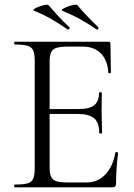

<svg xmlns="http://www.w3.org/2000/svg" viewBox="-20 -804 577 824"><path d="M394 -678Q359 -702 325 -721Q291 -740 247 -758Q242 -761 250 -766Q258 -771 271.5 -776Q285 -781 297 -783Q309 -785 312 -782Q332 -758 354 -735Q376 -712 402 -687Q404 -684 401 -679.5Q398 -675 394 -678ZM270 -678Q235 -702 201.5 -721.5Q168 -741 126 -758Q120 -761 127.5 -766Q135 -771 148.5 -776Q162 -781 173.5 -783Q185 -785 188 -782Q209 -758 230.5 -734.5Q252 -711 278 -687Q280 -684 277 -679.5Q274 -675 270 -678ZM462 0H43Q41 0 41 -6Q41 -12 43 -12Q80 -12 98 -17Q116 -22 122.5 -37Q129 -52 129 -81V-544Q129 -573 122.5 -587.5Q116 -602 98 -607.5Q80 -613 43 -613Q41 -613 41 -619Q41 -625 43 -625H445Q454 -625 454 -616L456 -493Q456 -490 450.5 -489.5Q445 -489 445 -492Q442 -546 412.5 -575Q383 -604 336 -604H275Q241 -604 223.5 -599Q206 -594 199.5 -580Q193 -566 193 -539V-85Q193 -59 199.5 -45Q206 -31 222.5 -26Q239 -21 272 -21H352Q400 -21 432.5 -55.5Q465 -90 475 -149Q475 -152 481 -151Q487 -150 487 -147Q483 -121 480.5 -84Q478 -47 478 -15Q478 0 462 0ZM406 -233Q406 -277 384.5 -296Q363 -315 313 -315H163V-336H316Q364 -336 384.5 -352.5Q405 -369 405 -406Q405 -408 411 -408Q417 -408 417 -406Q417 -376 416.5 -359.5Q416 -343 416 -325Q416 -302 417 -280Q418 -258 418 -233Q418 -231 412 -231Q406 -231 406 -233Z"/></svg>

Font: Cormorant Light
Style: Regular
Weight: 400
Version: Version 4.000